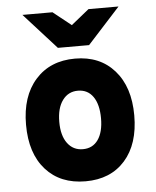

<svg xmlns="http://www.w3.org/2000/svg" viewBox="-53 -777 678 834"><g transform="rotate(-5 286.0 -360.0)"><path d="M353 -576H217L76 -732H207L286 -669L364 -732H495ZM287 12Q177 12 113.5 -59Q50 -130 50 -255Q50 -379 114 -451Q178 -523 287 -523Q395 -523 458.5 -451Q522 -379 522 -255Q522 -130 459 -59Q396 12 287 12ZM287 -128Q330 -128 353.5 -161.5Q377 -195 377 -255Q377 -315 353.5 -349Q330 -383 287 -383Q245 -383 220 -349Q195 -315 195 -255Q195 -195 220 -161.5Q245 -128 287 -128Z"/></g></svg>

Font: Overpass Heavy
Style: Regular
Weight: 900
Designer: Delve Withrington, Thomas Jockin
Foundry: Delve Fonts
Version: Version 3.000;DELV;Overpass